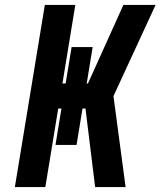

<svg xmlns="http://www.w3.org/2000/svg" viewBox="-20 -755 648 775"><path d="M364 0 325 -317H313L289 -170H204L228 -317H215L163 0H40L161 -735H284L232 -418H245L269 -565H354L330 -418H335L478 -735H608L438 -367L487 0Z"/></svg>

Font: Iosevka Heavy Extended Oblique
Style: Regular
Weight: 900
Width: 7
Italic angle: -9°
Monospace: yes
Designer: Belleve Invis
Foundry: Belleve Invis
Version: Version 32.5.0; ttfautohint (v1.8.4)